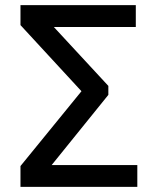

<svg xmlns="http://www.w3.org/2000/svg" viewBox="-20 -731 617 751"><path d="M60.1 0V-81.5L310.5 -388.7L315.4 -356L60.1 -632.8V-710.9H511.2V-625.5H163.1L178.7 -638.2L403.8 -395V-359.9L171.9 -72.8L163.6 -85.4H517.1V0Z"/></svg>

Font: Monda Medium
Style: Regular
Weight: 500
Designer: Vernon Adams
Foundry: Vernon Adams
Version: Version 2.200